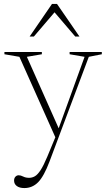

<svg xmlns="http://www.w3.org/2000/svg" viewBox="-20 -690 546 975"><path d="M103.5 265Q79.5 265 65.5 254.8Q51.5 244.5 51.5 227Q51.5 214.5 58.5 207.2Q65.5 200 75 200Q85 200 97.8 206.5Q110.5 213 128 213Q143 213 156.8 205.2Q170.5 197.5 185.8 174.5Q201 151.5 220 106L261 7L78.5 -401.5L2.5 -414.5V-426H192.5V-414.5L116.5 -401.5L278 -38.5L409.5 -401.5L333.5 -414.5V-426H497V-414.5L431 -401.5L231.5 130Q203 205.5 173.8 235.2Q144.5 265 103.5 265ZM130.5 -504.5 244 -670H269.5L383.5 -504.5H362L257 -627.5L152 -504.5Z"/></svg>

Font: Newsreader 16pt ExtraLight
Style: Regular
Weight: 275
Designer: Hugues Gentile
Foundry: Production Type
Version: Version 1.003; ttfautohint (v1.8.3)